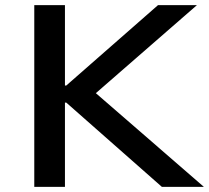

<svg xmlns="http://www.w3.org/2000/svg" viewBox="-20 -725 811 745"><path d="M113 0V-705H232V-393H237L593 -705H744L318 -334L326 -386L771 0H608L237 -327H232V0Z"/></svg>

Font: Nunito Sans 7pt SemiExpanded SemiBold
Style: Regular
Weight: 600
Width: 6
Designer: Vernon Adams
Foundry: Vernon Adams
Version: Version 3.101;gftools[0.9.27]